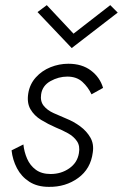

<svg xmlns="http://www.w3.org/2000/svg" viewBox="-20 -717 478 747"><path d="M71 -155 25 -132Q29 -95 46 -62.5Q63 -30 94 -10Q125 10 170 10Q235 11 284 -24.5Q333 -60 341 -124Q346 -157 331.5 -182Q317 -207 292 -225.5Q267 -244 237 -256Q213 -266 188.5 -277Q164 -288 150 -305.5Q136 -323 140 -350Q145 -384 176.5 -401.5Q208 -419 242 -419Q278 -419 300.5 -398.5Q323 -378 336 -350L381 -375Q369 -416 334 -442.5Q299 -469 246 -469Q210 -469 176.5 -455.5Q143 -442 119.5 -416Q96 -390 90 -354Q84 -317 98.5 -292Q113 -267 140 -250.5Q167 -234 197 -221Q222 -211 244.5 -198.5Q267 -186 279.5 -167.5Q292 -149 287 -121Q281 -84 249.5 -62Q218 -40 177 -40Q142 -40 119.5 -56.5Q97 -73 85.5 -99.5Q74 -126 71 -155ZM266 -586 162 -697 126 -670 259 -530 438 -668 409 -697Z"/></svg>

Font: Jost* 300 Light Italic
Style: Italic
Weight: 300
Italic angle: -10°
Version: Version 3.200; ttfautohint (v0.97) -l 8 -r 50 -G 200 -x 14 -